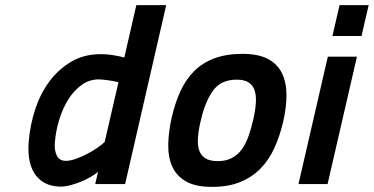

<svg xmlns="http://www.w3.org/2000/svg" viewBox="-20 -721 1464 752"><path d="M470 0H353L364 -48Q351 -37 332.5 -26.5Q314 -16 293.5 -8Q273 0 253.5 5Q234 10 220 10Q181 10 155 -4.5Q129 -19 114 -43.5Q99 -68 94 -101Q89 -134 93 -171Q98 -231 117.5 -291.5Q137 -352 172 -400Q207 -448 257.5 -478.5Q308 -509 376 -509Q396 -509 419.5 -505.5Q443 -502 467 -496L514 -701H631ZM239 -91Q255 -91 277.5 -99Q300 -107 322 -118.5Q344 -130 362.5 -143Q381 -156 390 -165L444 -399Q424 -404 401 -407Q378 -410 367 -410Q329 -410 298.5 -387.5Q268 -365 246.5 -330Q225 -295 211.5 -250.5Q198 -206 195 -163Q192 -136 201.5 -113.5Q211 -91 239 -91Z M930 -510Q993 -510 1030.5 -489.5Q1068 -469 1085 -433Q1102 -397 1102 -348.5Q1102 -300 1089 -244Q1076 -188 1054.5 -141Q1033 -94 1000 -60.5Q967 -27 920.5 -8Q874 11 810 11Q746 11 708.5 -10.5Q671 -32 654.5 -69Q638 -106 639 -156Q640 -206 653 -263Q666 -319 687 -364.5Q708 -410 740.5 -442.5Q773 -475 819.5 -492.5Q866 -510 930 -510ZM833 -90Q865 -90 888 -102Q911 -114 927 -136Q943 -158 953.5 -188Q964 -218 972 -253Q980 -288 982 -317Q984 -346 977.5 -366.5Q971 -387 954 -398Q937 -409 907 -409Q845 -409 814 -365.5Q783 -322 767 -251Q758 -215 755.5 -185Q753 -155 759.5 -134Q766 -113 783.5 -101.5Q801 -90 833 -90Z M1264 -499H1378L1263 0H1149ZM1310 -701H1424L1396 -580H1282Z"/></svg>

Font: Panefresco 800wt
Style: Italic
Weight: 800
Foundry: Campivisivi & Chank Co
Version: Version 1.001